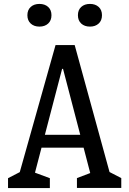

<svg xmlns="http://www.w3.org/2000/svg" viewBox="-20 -960 660 980"><path d="M21 -50.5 100.7 -91.7 71.2 -47 263.5 -730H361.2L547.5 -51.3L519.3 -92.2L599 -51V-0.7H372.7V-51L466.3 -86.5L447.2 -51.3L301.7 -608.5H297L150.3 -47L139.3 -85.8L234.5 -50.5V0H21ZM168 -272H449.2V-206.2H168ZM119.8 -882.3Q119.8 -909.2 136.8 -924.6Q153.7 -940 181.3 -940Q208.8 -940 225.8 -924.6Q242.7 -909.2 242.7 -882.3Q242.7 -855.3 225.8 -839.8Q208.8 -824.2 181.3 -824.2Q153.7 -824.2 136.8 -839.8Q119.8 -855.5 119.8 -882.3ZM377.7 -882.3Q377.7 -909.2 394.6 -924.6Q411.5 -940 439.2 -940Q466.7 -940 483.6 -924.6Q500.5 -909.2 500.5 -882.3Q500.5 -855.3 483.6 -839.8Q466.7 -824.2 439.2 -824.2Q411.5 -824.2 394.6 -839.8Q377.7 -855.5 377.7 -882.3Z"/></svg>

Font: Monaspace Xenon Var ExtraLight
Style: Regular
Weight: 200
Designer: Riley Cran and the Lettermatic Team
Version: Version 1.200 (Monaspace Xenon Var)